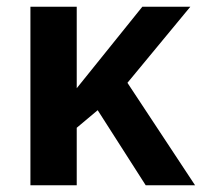

<svg xmlns="http://www.w3.org/2000/svg" viewBox="-20 -548 598 568"><path d="M557 0H411L269 -222L207 -170V0H70V-528H207V-287L401 -528H543L357 -303Z"/></svg>

Font: Libra Sans
Style: Bold
Weight: 700
Foundry: Context Ltd
Version: Version 1.000